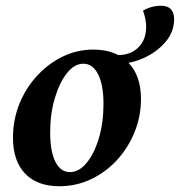

<svg xmlns="http://www.w3.org/2000/svg" viewBox="-20 -634 624 666"><path d="M186 12Q109 12 67 -32Q25 -76 25 -156Q25 -218 47 -273Q69 -328 108 -370.5Q147 -413 197 -437.5Q247 -462 304 -462Q381 -462 425 -417Q469 -372 469 -291Q469 -230 446.5 -175Q424 -120 385 -78Q346 -36 295 -12Q244 12 186 12ZM223 -37Q254 -37 280.5 -69Q307 -101 323 -155Q339 -209 339 -273Q339 -339 320.5 -376Q302 -413 269 -413Q238 -413 212 -380Q186 -347 170 -293Q154 -239 154 -175Q154 -109 172 -73Q190 -37 223 -37ZM384 -412 389 -443Q433 -443 460 -469.5Q487 -496 487 -542Q487 -554 484 -569Q481 -584 476 -597Q505 -614 539 -614Q584 -614 584 -567Q584 -524 554.5 -489Q525 -454 479 -433Q433 -412 384 -412Z"/></svg>

Font: Petrona
Style: Bold Italic
Weight: 700
Italic angle: -9°
Designer: Ringo R. Seeber
Foundry: Ringo R. Seeber
Version: Version 2.001; ttfautohint (v1.8.3)